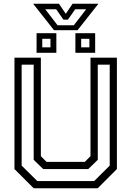

<svg xmlns="http://www.w3.org/2000/svg" viewBox="-20 -1009 704 1029"><path d="M160.5 0 57.5 -103V-700H199V-172L229.5 -141.5H434.5L465 -172V-700H606.5V-103L503.5 0ZM180 -38.5H484.5L568 -121.5V-662.5H504V-152.5L453 -103H211.5L160.5 -152.5V-662.5H96V-121.5ZM384 -726V-831H490V-726ZM176 -726V-831H282V-726ZM206.5 -755.5H250.5V-801H206.5ZM415 -755.5H459V-801H415ZM269.5 -847 157.5 -989H296L332.5 -935L369 -989H507.5L395.5 -847ZM288.5 -873.5H375.5L442 -959.5H383L344 -903.5H320L281 -959.5H222.5Z"/></svg>

Font: Tourney Thin
Style: Regular
Weight: 400
Version: Version 1.015